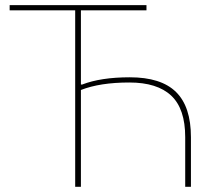

<svg xmlns="http://www.w3.org/2000/svg" viewBox="-20 -718 822 738"><path d="M269 0V-678.2H17.1V-698.2H543V-678.2H291V-393.1H295.9Q367.7 -420.9 479 -420.9Q599.1 -420.9 656.5 -364.5Q713.9 -308.1 713.9 -190.9V0H691.9V-190.9Q691.9 -299.8 638.2 -350.3Q584.5 -400.9 477.1 -400.9Q364.3 -400.9 291 -372.1V0Z"/></svg>

Font: Anuphan Thin
Style: Regular
Weight: 250
Designer: Mike Abbink, Paul van der Laan, Pieter van Rosmalen, Mint Tantisuwanna
Foundry: Bold Monday; Cadson Demak
Version: Version 3.002;hotconv 1.0.109;makeotfexe 2.5.65596